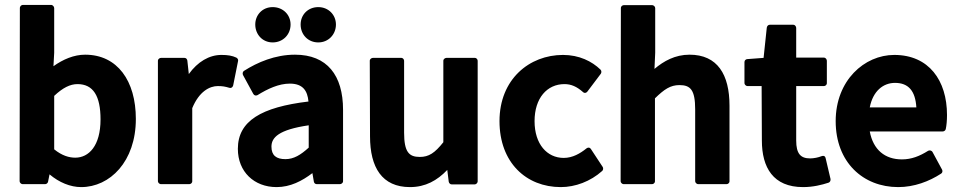

<svg xmlns="http://www.w3.org/2000/svg" viewBox="-20 -739 3907 783"><path d="M60 0C60 5 65 12 73 12H164C169 12 175 8 176 2L182 -28C221 5 267 24 311 24C428 24 534 -80 534 -254C534 -409 459 -516 327 -516C282 -516 237 -497 198 -469L201 -524V-706C201 -711 196 -719 188 -719H73C68 -719 61 -714 61 -706ZM201 -130V-348C236 -381 266 -396 296 -396C360 -396 390 -348 390 -252C390 -144 342 -96 287 -96C262 -96 233 -104 201 -130Z M624 0C624 5 629 12 637 12H752C757 12 764 8 764 0V-298C792 -366 835 -388 868 -388C888 -388 898 -386 915 -381C925 -378 930 -386 931 -391L951 -491C952 -496 949 -501 944 -504C927 -512 909 -515 883 -515C833 -515 786 -487 750 -437L744 -492C743 -498 739 -503 732 -503H637C632 -503 624 -499 624 -491Z M950 -132C950 -39 1016 24 1108 24C1164 24 1212 -1 1254 -33L1260 2C1261 8 1266 12 1272 12H1366C1371 12 1379 8 1379 0V-291C1379 -432 1314 -516 1183 -516C1102 -516 1030 -485 975 -450C970 -447 968 -439 971 -433L1013 -356C1017 -349 1024 -348 1030 -351C1072 -377 1117 -398 1162 -398C1216 -398 1234 -368 1238 -325C1046 -302 950 -246 950 -132ZM1087 -141C1087 -178 1116 -210 1239 -228V-137C1206 -107 1178 -90 1144 -90C1107 -90 1087 -105 1087 -141ZM1092 -566C1134 -566 1165 -598 1165 -639C1165 -679 1134 -710 1092 -710C1050 -710 1021 -678 1021 -639C1021 -599 1050 -566 1092 -566ZM1278 -566C1320 -566 1350 -599 1350 -639C1350 -678 1320 -710 1278 -710C1236 -710 1206 -679 1206 -639C1206 -598 1236 -566 1278 -566Z M1489 -183C1489 -56 1538 24 1652 24C1715 24 1763 -3 1804 -46L1810 2C1811 7 1815 13 1822 13H1916C1921 13 1928 8 1928 0V-491C1928 -496 1924 -503 1916 -503H1801C1796 -503 1788 -499 1788 -491V-159C1753 -115 1729 -99 1692 -99C1648 -99 1628 -119 1628 -198V-491C1628 -496 1624 -503 1616 -503H1501C1496 -503 1488 -499 1488 -491Z M2017 -245C2017 -76 2126 24 2267 24C2326 24 2388 1 2436 -42C2440 -46 2441 -53 2438 -58L2390 -131C2384 -140 2376 -137 2372 -134C2346 -113 2315 -95 2279 -95C2211 -95 2160 -151 2160 -245C2160 -339 2211 -396 2282 -396C2309 -396 2332 -386 2357 -364C2364 -357 2372 -361 2375 -365L2430 -438C2433 -442 2434 -450 2429 -455C2394 -489 2342 -515 2276 -515C2139 -515 2017 -416 2017 -245Z M2511 0C2511 5 2516 12 2524 12H2639C2644 12 2651 8 2651 0V-338C2689 -375 2714 -392 2751 -392C2796 -392 2815 -372 2815 -293V0C2815 5 2820 12 2828 12H2943C2948 12 2955 8 2955 0V-308C2955 -435 2906 -516 2792 -516C2733 -516 2687 -490 2649 -458L2652 -524V-706C2652 -711 2647 -718 2639 -718H2524C2519 -718 2512 -714 2512 -706Z M3087 -166C3087 -56 3133 24 3255 24C3296 24 3331 15 3359 6C3365 4 3368 -3 3367 -9L3347 -94C3344 -107 3333 -103 3330 -102C3318 -97 3299 -93 3284 -93C3245 -93 3227 -112 3227 -166V-388H3340C3345 -388 3352 -392 3352 -400V-491C3352 -496 3348 -504 3340 -504H3227V-625C3227 -630 3223 -638 3215 -638H3119C3113 -638 3108 -633 3107 -626L3094 -503L3028 -498C3022 -498 3016 -493 3016 -486V-400C3016 -395 3021 -388 3029 -388H3086Z M3388 -245C3388 -77 3500 24 3643 24C3708 24 3769 1 3818 -31C3823 -34 3825 -41 3822 -47L3783 -119C3779 -126 3770 -127 3765 -124C3730 -102 3697 -89 3658 -89C3589 -89 3541 -128 3527 -203H3825C3830 -203 3836 -207 3837 -213C3840 -227 3842 -247 3842 -270C3842 -411 3768 -515 3627 -515C3505 -515 3388 -411 3388 -245ZM3527 -301C3540 -368 3582 -401 3630 -401C3685 -401 3713 -368 3717 -301Z"/></svg>

Font: Falling Sky
Style: Bd
Weight: 700
Designer: Paul D. Hunt
Foundry: Adobe Systems Incorporated
Version: Version 1.02